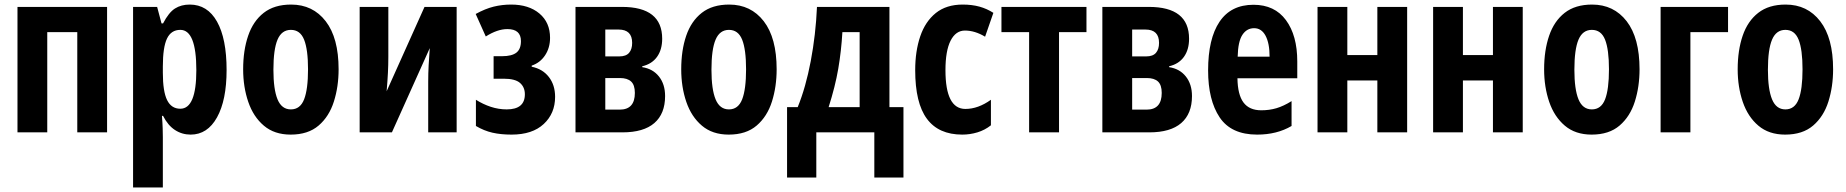

<svg xmlns="http://www.w3.org/2000/svg" viewBox="-20 -577 8047 837"><path d="M446.8 -546.9V0H316.9V-437H186V0H56.2V-546.9Z M807.1 -557.1Q884.3 -557.1 926 -482.9Q967.8 -408.7 967.8 -272Q967.8 -140.1 926 -65.2Q884.3 9.8 811 9.8Q773.4 9.8 742.7 -10.3Q711.9 -30.3 690.9 -71.8H686Q688.5 -40.5 689.2 -17.3Q689.9 5.9 689.9 21V240.2H560.1V-546.9H665L684.1 -475.1H690.9Q715.8 -522.9 742.9 -540Q770 -557.1 807.1 -557.1ZM766.1 -446.8Q726.1 -446.8 708 -408.9Q689.9 -371.1 689.9 -287.1V-259.8Q689.9 -178.2 708.5 -140.6Q727.1 -103 766.1 -103Q835.9 -103 835.9 -271Q835.9 -446.8 766.1 -446.8Z M1456.1 -274.9Q1456.1 -199.2 1435.5 -134.3Q1415 -69.3 1369.1 -29.8Q1323.2 9.8 1247.1 9.8Q1176.3 9.8 1130.4 -29.1Q1084.5 -67.9 1062.3 -132.8Q1040 -197.8 1040 -274.9Q1040 -357.4 1061.8 -421.1Q1083.5 -484.9 1129.6 -521Q1175.8 -557.1 1249 -557.1Q1343.8 -557.1 1399.9 -484.4Q1456.1 -411.6 1456.1 -274.9ZM1171.9 -272.9Q1171.9 -187.5 1189.9 -143.8Q1208 -100.1 1248 -100.1Q1288.6 -100.1 1305.7 -143.8Q1322.8 -187.5 1322.8 -274.9Q1322.8 -361.3 1305.7 -404.1Q1288.6 -446.8 1248 -446.8Q1208 -446.8 1189.9 -404.3Q1171.9 -361.8 1171.9 -272.9Z M1672.9 -546.9V-330.1Q1672.9 -293 1671.1 -259.3Q1669.4 -225.6 1665.5 -179.2L1830.6 -546.9H1970.7V0H1846.7V-220.2Q1846.7 -256.3 1848.6 -292.5Q1850.6 -328.6 1853.5 -367.2L1688.5 0H1547.9V-546.9Z M2208 -557.1Q2285.2 -557.1 2331.5 -518.1Q2377.9 -479 2377.9 -412.1Q2377.9 -368.7 2356.2 -335.9Q2334.5 -303.2 2297.9 -291V-286.1Q2345.7 -276.4 2372.8 -241.2Q2399.9 -206.1 2399.9 -154.8Q2399.9 -82.5 2350.3 -36.4Q2300.8 9.8 2210 9.8Q2163.6 9.8 2127 1.5Q2090.3 -6.8 2054.7 -27.8V-142.1Q2085.4 -122.6 2119.6 -111.3Q2153.8 -100.1 2189 -100.1Q2268.1 -100.1 2268.1 -166Q2268.1 -196.8 2247.1 -215.3Q2226.1 -233.9 2175.8 -233.9H2131.8V-332H2168.9Q2210.9 -332 2231 -347.4Q2251 -362.8 2251 -397.9Q2251 -450.2 2191.9 -450.2Q2148.4 -450.2 2097.7 -418L2053.7 -516.1Q2095.7 -539.1 2132.3 -548.1Q2168.9 -557.1 2208 -557.1Z M2866.7 -408.2Q2866.7 -360.4 2844.2 -329.1Q2821.8 -297.9 2779.8 -288.1V-284.2Q2825.7 -277.3 2852.5 -243.7Q2879.4 -210 2879.4 -158.2Q2879.4 -81.1 2832.5 -40.5Q2785.6 0 2693.8 0H2488.8V-546.9H2691.4Q2866.7 -546.9 2866.7 -408.2ZM2735.8 -390.1Q2735.8 -448.2 2676.8 -448.2H2618.7V-331.1H2679.7Q2709 -331.1 2722.4 -346.7Q2735.8 -362.3 2735.8 -390.1ZM2747.6 -171.9Q2747.6 -206.5 2731.2 -221.7Q2714.8 -236.8 2682.6 -236.8H2618.7V-99.1H2681.6Q2747.6 -99.1 2747.6 -171.9Z M3365.7 -274.9Q3365.7 -199.2 3345.2 -134.3Q3324.7 -69.3 3278.8 -29.8Q3232.9 9.8 3156.7 9.8Q3085.9 9.8 3040 -29.1Q2994.1 -67.9 2971.9 -132.8Q2949.7 -197.8 2949.7 -274.9Q2949.7 -357.4 2971.4 -421.1Q2993.2 -484.9 3039.3 -521Q3085.4 -557.1 3158.7 -557.1Q3253.4 -557.1 3309.6 -484.4Q3365.7 -411.6 3365.7 -274.9ZM3081.5 -272.9Q3081.5 -187.5 3099.6 -143.8Q3117.7 -100.1 3157.7 -100.1Q3198.2 -100.1 3215.3 -143.8Q3232.4 -187.5 3232.4 -274.9Q3232.4 -361.3 3215.3 -404.1Q3198.2 -446.8 3157.7 -446.8Q3117.7 -446.8 3099.6 -404.3Q3081.5 -361.8 3081.5 -272.9Z M3857.4 -546.9V-109.9H3918.5V196.8H3791.5V0H3538.6V196.8H3411.1V-109.9H3457.5Q3492.7 -196.3 3514.4 -310.8Q3536.1 -425.3 3541.5 -546.9ZM3727.5 -437H3652.3Q3647.5 -354.5 3634.3 -277.3Q3621.1 -200.2 3592.3 -109.9H3727.5Z M4174.8 9.8Q4071.8 9.8 4020.8 -59.1Q3969.7 -127.9 3969.7 -271Q3969.7 -354 3991.7 -418.7Q4013.7 -483.4 4059.6 -520.3Q4105.5 -557.1 4176.8 -557.1Q4217.3 -557.1 4249.8 -548.1Q4282.2 -539.1 4310.5 -521L4274.4 -417Q4230 -443.8 4186.5 -443.8Q4146.5 -443.8 4124 -399.7Q4101.6 -355.5 4101.6 -271Q4101.6 -102.1 4188.5 -102.1Q4244.1 -102.1 4299.8 -142.1V-30.8Q4273.4 -9.8 4241 0Q4208.5 9.8 4174.8 9.8Z M4716.3 -437H4596.7V0H4466.3V-437H4345.7V-546.9H4716.3Z M5163.6 -408.2Q5163.6 -360.4 5141.1 -329.1Q5118.7 -297.9 5076.7 -288.1V-284.2Q5122.6 -277.3 5149.4 -243.7Q5176.3 -210 5176.3 -158.2Q5176.3 -81.1 5129.4 -40.5Q5082.5 0 4990.7 0H4785.6V-546.9H4988.3Q5163.6 -546.9 5163.6 -408.2ZM5032.7 -390.1Q5032.7 -448.2 4973.6 -448.2H4915.5V-331.1H4976.6Q5005.9 -331.1 5019.3 -346.7Q5032.7 -362.3 5032.7 -390.1ZM5044.4 -171.9Q5044.4 -206.5 5028.1 -221.7Q5011.7 -236.8 4979.5 -236.8H4915.5V-99.1H4978.5Q5044.4 -99.1 5044.4 -171.9Z M5444.3 -556.2Q5536.6 -556.2 5585.9 -489.3Q5635.3 -422.4 5635.3 -309.1V-235.8H5374.5Q5375.5 -164.1 5400.9 -130.1Q5426.3 -96.2 5478.5 -96.2Q5513.2 -96.2 5544.2 -105.2Q5575.2 -114.3 5610.4 -136.2V-27.8Q5546.4 9.8 5460.4 9.8Q5347.2 9.8 5296.9 -65.4Q5246.6 -140.6 5246.6 -270Q5246.6 -408.2 5296.4 -482.2Q5346.2 -556.2 5444.3 -556.2ZM5447.3 -454.1Q5415 -454.1 5396 -425Q5377 -396 5375.5 -330.1H5514.6Q5514.6 -388.2 5497.1 -421.1Q5479.5 -454.1 5447.3 -454.1Z M5853.5 -546.9V-336.9H5984.4V-546.9H6114.3V0H5984.4V-226.1H5853.5V0H5723.6V-546.9Z M6357.4 -546.9V-336.9H6488.3V-546.9H6618.2V0H6488.3V-226.1H6357.4V0H6227.5V-546.9Z M7127.4 -274.9Q7127.4 -199.2 7106.9 -134.3Q7086.4 -69.3 7040.5 -29.8Q6994.6 9.8 6918.5 9.8Q6847.7 9.8 6801.8 -29.1Q6755.9 -67.9 6733.6 -132.8Q6711.4 -197.8 6711.4 -274.9Q6711.4 -357.4 6733.2 -421.1Q6754.9 -484.9 6801 -521Q6847.2 -557.1 6920.4 -557.1Q7015.1 -557.1 7071.3 -484.4Q7127.4 -411.6 7127.4 -274.9ZM6843.3 -272.9Q6843.3 -187.5 6861.3 -143.8Q6879.4 -100.1 6919.4 -100.1Q6960 -100.1 6977.1 -143.8Q6994.1 -187.5 6994.1 -274.9Q6994.1 -361.3 6977.1 -404.1Q6960 -446.8 6919.4 -446.8Q6879.4 -446.8 6861.3 -404.3Q6843.3 -361.8 6843.3 -272.9Z M7513.2 -546.9V-437H7349.1V0H7219.2V-546.9Z M7971.2 -274.9Q7971.2 -199.2 7950.7 -134.3Q7930.2 -69.3 7884.3 -29.8Q7838.4 9.8 7762.2 9.8Q7691.4 9.8 7645.5 -29.1Q7599.6 -67.9 7577.4 -132.8Q7555.2 -197.8 7555.2 -274.9Q7555.2 -357.4 7576.9 -421.1Q7598.6 -484.9 7644.8 -521Q7690.9 -557.1 7764.2 -557.1Q7858.9 -557.1 7915 -484.4Q7971.2 -411.6 7971.2 -274.9ZM7687 -272.9Q7687 -187.5 7705.1 -143.8Q7723.1 -100.1 7763.2 -100.1Q7803.7 -100.1 7820.8 -143.8Q7837.9 -187.5 7837.9 -274.9Q7837.9 -361.3 7820.8 -404.1Q7803.7 -446.8 7763.2 -446.8Q7723.1 -446.8 7705.1 -404.3Q7687 -361.8 7687 -272.9Z"/></svg>

Font: Open Sans Condensed
Style: Bold
Weight: 700
Width: 3
Designer: Monotype Design Team
Foundry: Monotype Imaging Inc.
Version: Version 3.003; ttfautohint (v1.8.4)